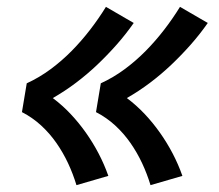

<svg xmlns="http://www.w3.org/2000/svg" viewBox="-20 -625 640 560"><path d="M419 -85Q409 -118 394.5 -149Q380 -180 360.5 -208Q341 -236 316 -259Q291 -282 260 -298L274 -382Q311 -399 344 -423.5Q377 -448 405.5 -477Q434 -506 459 -538.5Q484 -571 505 -605L586 -558Q563 -525 536 -494.5Q509 -464 479.5 -436Q450 -408 417.5 -383.5Q385 -359 350 -339Q378 -318 402 -292.5Q426 -267 446.5 -238Q467 -209 483.5 -177.5Q500 -146 512 -112ZM203 -85Q193 -118 178.5 -149Q164 -180 144.5 -208Q125 -236 100 -259Q75 -282 44 -298L58 -382Q95 -399 128 -423.5Q161 -448 189.5 -477Q218 -506 243 -538.5Q268 -571 289 -605L370 -558Q347 -525 320 -494.5Q293 -464 263.5 -436Q234 -408 201.5 -383.5Q169 -359 134 -339Q162 -318 186 -292.5Q210 -267 230.5 -238Q251 -209 267.5 -177.5Q284 -146 296 -112Z"/></svg>

Font: Iosevka SS04 Semibold Extended
Style: Italic
Weight: 600
Width: 7
Italic angle: -9°
Monospace: yes
Designer: Belleve Invis
Foundry: Belleve Invis
Version: Version 19.0.0; ttfautohint (v1.8.4)